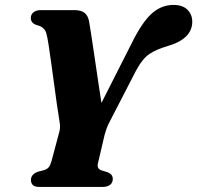

<svg xmlns="http://www.w3.org/2000/svg" viewBox="-20 -740 781 760"><path d="M426.5 -32.5Q426.5 -16.5 415.5 -8.2Q404.5 0 385.5 0H137Q117.5 0 110 -7.5Q102.5 -15 102.5 -27.5Q102.5 -50 129.5 -60L154 -66.5Q167 -70.5 173.2 -78.5Q179.5 -86.5 184 -102.5L214.5 -217Q219 -232.5 217 -249.5Q215 -266.5 212 -283Q209.5 -295.5 205 -328.2Q200.5 -361 194.8 -403Q189 -445 183.2 -487.2Q177.5 -529.5 172.5 -561.5Q167.5 -593.5 164 -605.5Q157.5 -633.5 126 -640.5Q102 -648.5 102 -668Q101.5 -682 112.2 -691Q123 -700 142 -700H273Q300.5 -700 314.2 -689.5Q328 -679 332.5 -656Q335 -641.5 340.8 -604.8Q346.5 -568 353.5 -519.8Q360.5 -471.5 368 -422Q375.5 -372.5 381.5 -332.5L512 -590Q551.5 -664 587.5 -692.2Q623.5 -720.5 666.5 -720.5Q703 -720.5 722 -701.5Q741 -682.5 741 -654Q741 -585.5 641.5 -557Q600 -545 572.2 -526.8Q544.5 -508.5 519.5 -462.5L415.5 -261Q406 -243.5 401.5 -230.2Q397 -217 394 -206L368.5 -97Q361 -72.5 382 -65.5L405 -58.5Q418 -53 422.2 -46.5Q426.5 -40 426.5 -32.5Z"/></svg>

Font: Fraunces 9pt
Style: Bold Italic
Weight: 700
Italic angle: -16°
Version: Version 1.000;[b76b70a41]